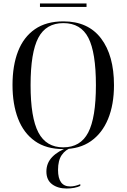

<svg xmlns="http://www.w3.org/2000/svg" viewBox="-20 -848 729 1105"><path d="M344 10Q246 10 181 -36Q116 -82 84 -165Q52 -248 52 -359Q52 -471 84 -553Q116 -635 181 -680Q246 -725 345 -725Q487 -725 561.5 -627Q636 -529 636 -358Q636 -246 602 -163.5Q568 -81 503 -35.5Q438 10 344 10ZM344 0Q443 0 487.5 -85Q532 -170 532 -358Q532 -546 488.5 -630.5Q445 -715 345 -715Q245 -715 200.5 -630.5Q156 -546 156 -358Q156 -171 201 -85.5Q246 0 344 0ZM364 237Q313 237 280 212.5Q247 188 247 139Q247 90 281 55Q315 20 374 0H395Q357 13 335.5 44Q314 75 314 130Q314 225 384 225Q410 225 442 212V222Q428 229 407 233Q386 237 364 237ZM210 -808V-828H478V-808Z"/></svg>

Font: Noto Serif Display SemiCondensed
Style: Regular
Weight: 400
Width: 4
Designer: Monotype Design Team
Foundry: Monotype Imaging Inc.
Version: Version 2.009